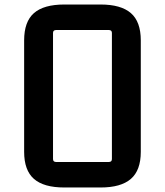

<svg xmlns="http://www.w3.org/2000/svg" viewBox="-20 -822 731 851"><path d="M87 -643Q87 -726 130.5 -764Q174 -802 265 -802H426Q516 -802 560 -764Q604 -726 604 -643V-149Q604 -67 560 -29Q516 9 426 9H265Q174 9 130.5 -29Q87 -67 87 -149ZM229 -689Q215 -689 215 -676V-117Q215 -104 229 -104H462Q476 -104 476 -117V-676Q476 -689 462 -689Z"/></svg>

Font: Kdam Thmor Pro
Style: Regular
Weight: 400
Designer: Sovichet Tep, Longdey Hak
Foundry: Anagata Design
Version: Version 1.003; ttfautohint (v1.8.4.7-5d5b)